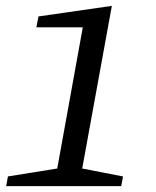

<svg xmlns="http://www.w3.org/2000/svg" viewBox="-20 -634 532 654"><path d="M1 0 7 -33 175 -60 262 -541H104L111 -578L361 -614L260 -60L399 -33L393 0Z"/></svg>

Font: Manuale
Style: Italic
Weight: 400
Italic angle: -11°
Designer: Eduardo Tunni / Pablo Cosgaya
Foundry: Eduardo Tunni / Pablo Cosgaya
Version: Version 1.002